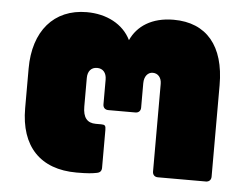

<svg xmlns="http://www.w3.org/2000/svg" viewBox="-44 -589 835 650"><g transform="rotate(5 373.5 -264.0)"><path d="M521 -536C447 -536 398 -503 376 -454C350 -507 293 -536 226 -536C114 -536 46 -456 46 -329V-194C46 -64 115 8 238 8C277 8 292 6 307 3C318 1 323 -5 323 -16V-144C323 -159 320 -162 307 -162H289C259 -162 245 -180 245 -217V-314C245 -337 257 -351 277 -351C297 -351 309 -337 309 -314V-230C309 -219 316 -212 327 -212H419C430 -212 437 -219 437 -230V-313C437 -337 450 -351 466 -351C484 -351 496 -337 496 -316V-18C496 -7 503 0 514 0H677C688 0 695 -7 695 -18V-329C695 -462 633 -536 521 -536Z"/></g></svg>

Font: LINE Seed Sans TH Heavy
Style: Regular
Weight: 900
Designer: Dalton Maag Ltd | Thai characters by Cadson Demak Co.,Ltd.
Foundry: Dalton Maag Ltd
Version: Version 1.003